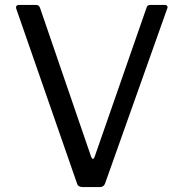

<svg xmlns="http://www.w3.org/2000/svg" viewBox="-20 -762 747 782"><path d="M651 -742Q658 -742 661 -737.5Q664 -733 661 -727L408 -15Q403 0 386 0H318Q298 0 294 -14L46 -727Q44 -733 47 -737.5Q50 -742 57 -742H126Q139 -742 143 -730L351 -124Q359 -105 366 -125L577 -731Q580 -742 592 -742H651Z"/></svg>

Font: Libre Franklin
Style: Regular
Weight: 400
Designer: Pablo Impallari, Rodrigo Fuenzalida, Nhung Nguyen
Foundry: Impallari Type
Version: Version 3.000